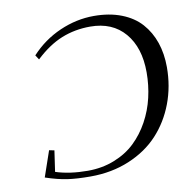

<svg xmlns="http://www.w3.org/2000/svg" viewBox="-80 -789 860 876"><g transform="rotate(-10 349.5 -351.5)"><path d="M63 -23.9 104 -143.1 127.9 -138.2 113.8 -41Q178.7 -20 262.2 -20Q329.1 -20 385.7 -42.5Q442.4 -64.9 482.2 -103Q522 -141.1 549.8 -191.9Q577.6 -242.7 590.8 -299.6Q604 -356.4 604 -416Q604 -530.8 546.4 -598.4Q488.8 -666 386.2 -666Q314.9 -666 253.2 -641.1Q191.4 -616.2 130.9 -559.1L117.2 -580.1Q175.3 -643.1 252.7 -677Q330.1 -710.9 411.1 -710.9Q482.9 -710.9 538.6 -689.2Q594.2 -667.5 628.9 -628.7Q663.6 -589.8 681.4 -537.8Q699.2 -485.8 699.2 -422.9Q699.2 -334.5 669.7 -256.1Q640.1 -177.7 585.9 -119.1Q531.7 -60.5 450.2 -26.4Q368.7 7.8 270 7.8Q207.5 7.8 163.6 1.5Q119.6 -4.9 63 -23.9Z"/></g></svg>

Font: Dehuti Alt
Style: Bold-Italic
Weight: 700
Version: Version 1.2